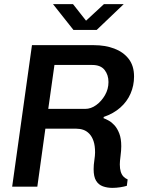

<svg xmlns="http://www.w3.org/2000/svg" viewBox="-20 -905 708 931"><path d="M525 6Q500 6 479 -1.5Q458 -9 446 -28.5Q434 -48 434 -85Q434 -105 437.5 -128Q441 -151 441 -166Q441 -199 433.5 -221Q426 -243 413 -256.5Q400 -270 384 -275.5Q368 -281 350 -281H200L161 0H39L135 -686H436Q490 -686 534 -669.5Q578 -653 604 -619.5Q630 -586 630 -534Q630 -490 613 -451Q596 -412 563 -383Q530 -354 483 -338L482 -332Q493 -328 507.5 -320Q522 -312 535.5 -297Q549 -282 558.5 -257.5Q568 -233 568 -196Q568 -176 564.5 -149Q561 -122 561 -108Q561 -87 565.5 -72.5Q570 -58 578.5 -49Q587 -40 599 -35L595 -4Q582 0 563 3Q544 6 525 6ZM214 -377H393Q421 -377 446.5 -395.5Q472 -414 489 -443.5Q506 -473 506 -507Q506 -542 487 -566Q468 -590 427 -590H244ZM336 -760 237 -885H334L412 -786H377L484 -885H580L449 -760Z"/></svg>

Font: Chivo Medium
Style: Italic
Weight: 500
Italic angle: -8.05°
Designer: Hector Gatti
Foundry: Omnibus-Type
Version: Version 2.002